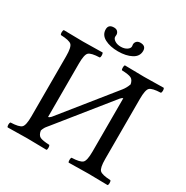

<svg xmlns="http://www.w3.org/2000/svg" viewBox="-182 -956 1073 1109"><g transform="rotate(30 355.0 -401.5)"><path d="M407.2 -762.2Q407.2 -765.1 406.5 -769.5Q405.8 -773.9 405.8 -774.9Q405.8 -787.1 414.3 -796.1Q422.9 -805.2 439 -805.2Q476.1 -805.2 476.1 -772Q476.1 -734.9 439.9 -715.8Q403.8 -696.8 350.8 -696.8Q297.9 -696.8 262 -715.8Q226.1 -734.9 226.1 -772Q226.1 -805.2 263.2 -805.2Q279.3 -805.2 287.6 -796.1Q295.9 -787.1 295.9 -774.9Q295.9 -773.9 295.4 -769.5Q294.9 -765.1 294.9 -762.2Q294.9 -749 311 -738.5Q327.1 -728 351.1 -728Q375 -728 391.1 -738.5Q407.2 -749 407.2 -762.2ZM598.1 -122.1Q598.1 -62 613.5 -47.6Q628.9 -33.2 685.1 -30.8Q689.9 -25.9 689.9 -13.9Q689.9 -2 685.1 2Q595.2 0 556.2 0Q516.1 0 425.8 2Q421.9 -2 421.9 -13.9Q421.9 -25.9 425.8 -30.8Q481.9 -32.7 497.6 -47.4Q513.2 -62 513.2 -122.1V-478Q503.9 -475.1 495.6 -464.8L222.2 -125Q220.2 -122.6 214.1 -115.2Q208 -107.9 205.8 -104.5Q203.6 -101.1 200 -94Q196.3 -86.9 193.8 -78.1Q198.7 -48.8 215.8 -40.8Q232.9 -32.7 277.8 -30.8Q281.7 -25.9 282 -13.9Q282.2 -2 277.8 2Q188 0 148.9 0Q108.9 0 19 2Q14.2 -2 14.2 -13.9Q14.2 -25.9 19 -30.8Q75.2 -32.7 90.6 -47.4Q106 -62 106 -122.1V-522.9Q106 -583 90.6 -597.4Q75.2 -611.8 19 -613.8Q14.2 -617.7 14.2 -629.9Q14.2 -642.1 19 -647Q113.3 -645 147.9 -645Q189.9 -645 277.8 -647Q281.7 -642.1 282 -630.1Q282.2 -618.2 277.8 -613.8Q221.7 -611.8 206.3 -597.4Q190.9 -583 190.9 -522.9V-167Q198.2 -167.5 208.5 -178.2L483.4 -520Q500 -540.5 509.8 -568.4Q504.4 -596.2 487.5 -604.2Q470.7 -612.3 425.8 -613.8Q421.9 -617.7 421.9 -629.9Q421.9 -642.1 425.8 -647Q520 -645 555.2 -645Q597.2 -645 685.1 -647Q689.9 -642.1 689.9 -630.1Q689.9 -618.2 685.1 -613.8Q628.9 -611.8 613.5 -597.4Q598.1 -583 598.1 -522.9Z"/></g></svg>

Font: Linux Libertine O
Style: Regular
Weight: 400
Designer: Philipp H. Poll
Foundry: Philipp H. Poll
Version: Version 5.3.0